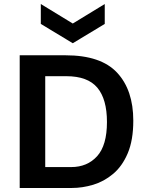

<svg xmlns="http://www.w3.org/2000/svg" viewBox="-20 -935 737 955"><path d="M78 0V-660H306Q482 -660 562.5 -573.5Q643 -487 643 -335Q643 -238 615.5 -173Q588 -108 542.5 -70Q497 -32 443.5 -16Q390 0 337 0ZM310 -556H205V-104H334Q414 -104 463 -158Q512 -212 512 -328Q512 -442 464 -499Q416 -556 310 -556ZM183 -915 342 -818 501 -915V-816L342 -720L183 -816Z"/></svg>

Font: Bricolage Grotesque 10pt SemiBold
Style: Regular
Weight: 600
Designer: Mathieu Triay
Foundry: Atelier Triay
Version: Version 1.000; ttfautohint (v1.8.4.7-5d5b);gftools[0.9.29]